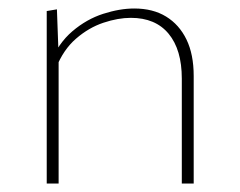

<svg xmlns="http://www.w3.org/2000/svg" viewBox="-20 -432 566 452"><path d="M408 0V-247Q408 -315 377 -352.5Q346 -390 288 -390Q258 -390 223.5 -378.5Q189 -367 159 -341Q129 -315 112 -272L98 -283Q117 -330 150.5 -358.5Q184 -387 223 -399.5Q262 -412 296 -412Q340 -412 371 -393Q402 -374 419 -339Q436 -304 436 -253V0ZM90 0V-406L114 -410L118 -300V0Z"/></svg>

Font: Ysabeau Office Thin
Style: Regular
Weight: 250
Designer: Christian Thalmann (Catharsis Fonts)
Version: Version 2.001;gftools[0.9.30]; featfreeze: tnum,lnum,ss02